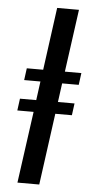

<svg xmlns="http://www.w3.org/2000/svg" viewBox="-57 -865 429 899"><g transform="rotate(5 157.0 -415.5)"><path d="M60.5 0 107 -336.5H30.5L38 -392.5H114.5L126.5 -481H50L57.5 -537H134.5L174.5 -831H277L236.5 -537H314L306.5 -481H228.5L216.5 -392.5H294.5L287 -336.5H209L163 0Z"/></g></svg>

Font: Merriweather 24pt SemiCondensed
Style: Italic
Weight: 400
Width: 4
Italic angle: -7.8°
Designer: Eben Sorkin
Foundry: Eben Sorkin
Version: Version 2.101